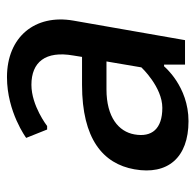

<svg xmlns="http://www.w3.org/2000/svg" viewBox="-25 -525 560 550"><g transform="rotate(-90 255.0 -250.0)"><path d="M367 -295H287C132 -295 61 -235 45 -145C28 -50 78 10 183 10C283 10 340 -60 340 -60H345V0H415L471 -320C490 -430 424 -510 309 -510C209 -510 135 -455 135 -455L159 -395H169C169 -395 227 -440 287 -440C352 -440 385 -400 371 -320ZM337 -125C337 -125 281 -65 221 -65C161 -65 136 -95 145 -145C153 -190 194 -225 274 -225H354Z"/></g></svg>

Font: Scada
Style: Italic
Weight: 400
Designer: Jovanny Lemonad
Foundry: Jovanny Lemonad
Version: Version 3.005